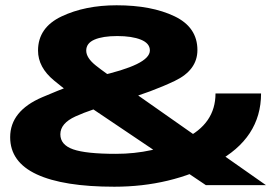

<svg xmlns="http://www.w3.org/2000/svg" viewBox="-20 -701 1062 727"><path d="M413 6Q625.5 6 797 -85.8Q968.5 -177.5 968.5 -347H796Q796 -232 677.8 -175.2Q559.5 -118.5 419 -118.5Q305.5 -118.5 257 -135.5Q208.5 -152.5 208.5 -192.5Q208.5 -234 265.8 -260.2Q323 -286.5 442 -320Q555.5 -353.5 641.5 -394.5Q727.5 -435.5 727.5 -511.5Q727.5 -598 640.5 -639.5Q553.5 -681 421.5 -681Q302 -681 213 -638.8Q124 -596.5 124 -509.5Q124 -446 184.8 -396Q245.5 -346 299 -310L759.5 0H987L439 -384.5Q378.5 -424.5 342.5 -453.2Q306.5 -482 306.5 -509.5Q306.5 -537.5 337.8 -551Q369 -564.5 424 -564.5Q479.5 -564.5 513.5 -550.8Q547.5 -537 547.5 -510Q547.5 -482.5 497.8 -458.2Q448 -434 350 -412Q262 -385 140.2 -333Q18.5 -281 18.5 -181.5Q18.5 -87.5 119.2 -40.8Q220 6 413 6Z"/></svg>

Font: Anybody Expanded
Style: Bold
Weight: 700
Width: 7
Designer: Tyler Finck
Foundry: Etcetera Type Company
Version: Version 1.113;gftools[0.9.25]